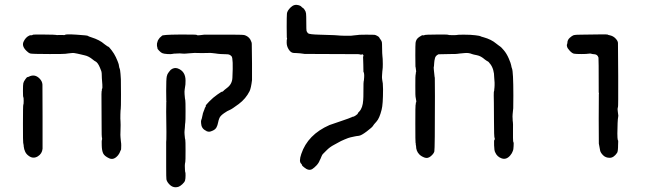

<svg xmlns="http://www.w3.org/2000/svg" viewBox="-20 -645 2775 803"><path d="M79 -37 77 -48Q76 -48 76 -127Q76 -206 77.5 -207Q79 -208 79 -223Q79 -238 77.5 -239Q76 -240 76 -265Q76 -290 77.5 -297Q79 -304 86 -313.5Q93 -323 94 -322.5Q95 -322 100 -324Q125 -337 145 -317Q157 -305 157.5 -291Q158 -277 158 -157Q158 -37 158 -23Q156 -2 138 9Q118 21 99 6Q82 -6 79 -34Q79 -37 79 -37ZM102 -496Q106 -498 106 -497.5Q106 -497 111.5 -497.5Q117 -498 117 -499.5Q117 -501 165 -500.5Q213 -500 214 -499Q215 -498 224.5 -498.5Q234 -499 242.5 -498.5Q251 -498 252 -499Q254 -503 300 -500Q346 -497 347.5 -495Q349 -493 362 -489Q397 -478 416 -461Q419 -458 420 -458Q421 -458 425 -454.5Q429 -451 432.5 -450Q436 -449 447 -434.5Q458 -420 464.5 -406Q471 -392 471.5 -390Q472 -388 474.5 -382Q477 -376 477.5 -370Q478 -364 479 -362Q483 -354 484 -336Q485 -318 485.5 -313.5Q486 -309 486 -250.5Q486 -192 485 -189.5Q484 -187 483.5 -166Q483 -145 484 -139Q485 -125 484 -100.5Q483 -76 484 -71Q485 -66 485 -60Q485 -54 486 -50.5Q487 -47 487 -36.5Q487 -26 486.5 -21.5Q486 -17 485 -16.5Q484 -16 482 -10Q480 -4 474 4Q456 26 436.5 17Q417 8 411.5 -3.5Q406 -15 405.5 -37Q405 -59 406 -59.5Q407 -60 407 -65Q407 -70 406 -70.5Q405 -71 405 -118Q405 -165 404.5 -214Q404 -263 405 -263.5Q406 -264 406 -269Q406 -274 407 -274Q409 -275 408 -291.5Q407 -308 406 -318Q406 -342 403.5 -348Q401 -354 398 -362Q389 -384 378 -389Q375 -390 368 -396Q351 -410 334.5 -413.5Q318 -417 315.5 -418Q313 -419 304.5 -420.5Q296 -422 291 -423Q286 -424 278.5 -423Q271 -422 264.5 -421.5Q258 -421 253.5 -420Q249 -419 188 -419Q112 -419 105.5 -421.5Q99 -424 91 -432Q70 -452 78.5 -470.5Q87 -489 102 -496Z M676 -93 675 -177Q675 -218 675.5 -218.5Q676 -219 676 -221Q676 -223 675.5 -223.5Q675 -224 675 -265Q675 -315 677.5 -325.5Q680 -336 684 -340.5Q688 -345 688.5 -346.5Q689 -348 694 -353Q708 -364 723 -359Q756 -347 756 -308Q756 -295 755.5 -292Q755 -289 754.5 -285Q754 -281 752.5 -271.5Q751 -262 752 -250.5Q753 -239 753.5 -234Q754 -229 755 -225.5Q756 -222 756 -179.5Q756 -137 755 -133.5Q754 -130 754 -125.5Q754 -121 753.5 -117Q753 -113 753 -109.5Q753 -106 752 -99.5Q751 -93 752 -82Q753 -71 753.5 -67Q754 -63 755 -60Q756 -57 756 -14Q756 29 755 32Q754 35 753.5 40Q753 45 753 48.5Q753 52 753.5 63.5Q754 75 755 75.5Q756 76 756 89Q756 102 754 109.5Q752 117 742.5 125.5Q733 134 727 136Q700 145 681 117Q677 111 676 105Q675 99 675 52.5Q675 6 675 -10Q675 -47 675 -51Q676 -53 676 -93ZM648 -487 657 -495Q657 -500 729 -500.5Q801 -501 803 -499Q805 -496 817.5 -498Q830 -500 834 -500Q843 -500 862 -500Q881 -500 899 -500Q917 -500 957 -500Q997 -500 1003 -498Q1025 -491 1032 -468Q1033 -465 1033 -460L1034 -380V-310Q1030 -277 1024 -264Q1008 -232 978.5 -210Q949 -188 940.5 -185Q932 -182 917 -171.5Q902 -161 898 -152Q894 -143 892 -132Q890 -121 885.5 -112.5Q881 -104 870.5 -99Q860 -94 854 -94L844 -96Q845 -97 840 -99Q822 -108 821 -130Q820 -140 822 -144Q824 -148 825 -154Q826 -160 826.5 -161Q827 -162 827.5 -165Q828 -168 828.5 -170.5Q829 -173 831 -177.5Q833 -182 833.5 -184Q834 -186 835.5 -189Q837 -192 836.5 -192.5Q836 -193 839 -197Q842 -201 840.5 -202.5Q839 -204 855 -220.5Q871 -237 889 -249.5Q907 -262 908 -261.5Q909 -261 911 -262Q913 -263 915 -265Q917 -267 917 -267.5Q917 -268 929 -277Q951 -293 952 -320Q956 -401 948.5 -409.5Q941 -418 930 -418Q895 -419 891.5 -420Q888 -421 881 -421.5Q874 -422 867.5 -423Q861 -424 852.5 -423.5Q844 -423 824.5 -423Q805 -423 800 -423.5Q795 -424 784.5 -423Q774 -422 770.5 -422Q767 -422 759 -421Q751 -420 741 -421Q731 -422 726.5 -421.5Q722 -421 717 -421Q706 -421 701 -419.5Q696 -418 680 -419Q664 -420 658 -423Q652 -426 645 -433.5Q638 -441 638.5 -442.5Q639 -444 637.5 -448.5Q636 -453 636.5 -453Q637 -453 636.5 -457.5Q636 -462 636.5 -462.5Q637 -463 638.5 -470Q640 -477 644 -481.5Q648 -486 648 -487Z M1230 -623Q1238 -620 1239 -618.5Q1240 -617 1243.5 -614Q1247 -611 1248 -611Q1249 -611 1254 -604Q1259 -597 1260 -588.5Q1261 -580 1261 -550Q1261 -520 1262 -516Q1263 -512 1268 -506Q1273 -501 1315 -500L1346 -499Q1385 -498 1392 -497Q1399 -496 1421.5 -495.5Q1444 -495 1447.5 -495.5Q1451 -496 1456 -496.5Q1461 -497 1465 -497.5Q1469 -498 1475.5 -498.5Q1482 -499 1483.5 -499.5Q1485 -500 1512.5 -500Q1540 -500 1545.5 -499.5Q1551 -499 1558.5 -494.5Q1566 -490 1566 -488.5Q1566 -487 1571 -480.5Q1576 -474 1577 -469Q1578 -464 1578 -446.5Q1578 -429 1578.5 -423Q1579 -417 1579.5 -409.5Q1580 -402 1580.5 -398.5Q1581 -395 1581 -377.5Q1581 -360 1580 -355Q1579 -350 1579 -346.5Q1579 -343 1578 -332Q1577 -321 1578 -315.5Q1579 -310 1579 -308Q1579 -306 1581 -296L1582 -272Q1582 -208 1576 -186Q1567 -150 1554.5 -136.5Q1542 -123 1539.5 -118Q1537 -113 1514 -95.5Q1491 -78 1480.5 -77Q1470 -76 1461.5 -74Q1453 -72 1445.5 -70.5Q1438 -69 1420.5 -61.5Q1403 -54 1399.5 -51.5Q1396 -49 1377.5 -39.5Q1359 -30 1345 -15.5Q1331 -1 1330.5 -1Q1330 -1 1327.5 3Q1325 7 1324 10.5Q1323 14 1321 18Q1319 22 1317 26Q1313 37 1303.5 47Q1294 57 1286 62Q1271 71 1252 55Q1243 48 1243 45.5Q1243 43 1240 40Q1229 31 1240 -1Q1267 -82 1358 -122Q1372 -127 1407.5 -139Q1443 -151 1450 -154.5Q1457 -158 1457.5 -157Q1458 -156 1467.5 -162Q1477 -168 1477 -172Q1477 -173 1483 -179Q1497 -194 1499 -226Q1500 -234 1500 -269Q1500 -304 1501 -304.5Q1502 -305 1503 -322Q1504 -339 1500 -345Q1500 -345 1499.5 -374.5Q1499 -404 1498.5 -406Q1498 -408 1499.5 -409.5Q1501 -411 1499.5 -414.5Q1498 -418 1494.5 -418Q1491 -418 1491 -416V-415Q1488 -418 1478.5 -418.5Q1469 -419 1362.5 -419Q1256 -419 1254 -419.5Q1252 -420 1246.5 -420.5Q1241 -421 1235 -422Q1229 -423 1220.5 -423Q1212 -423 1209 -423.5Q1206 -424 1205 -424Q1195 -426 1187 -439Q1179 -452 1179 -466.5Q1179 -481 1180 -481Q1181 -481 1180.5 -484.5Q1180 -488 1179.5 -488.5Q1179 -489 1179 -532.5Q1179 -576 1180 -588Q1181 -600 1196 -614.5Q1211 -629 1230 -623Z M1720 -35 1719 -39Q1719 -47 1718 -48Q1717 -49 1717 -127.5Q1717 -206 1718 -206.5Q1719 -207 1719 -212Q1719 -217 1720 -217Q1722 -217 1720.5 -225.5Q1719 -234 1718 -240V-239Q1717 -239 1717 -285.5Q1717 -332 1718 -332.5Q1719 -333 1719 -338Q1719 -343 1720 -343.5Q1721 -344 1720 -351Q1719 -358 1718.5 -362.5Q1718 -367 1717.5 -367Q1717 -367 1717 -413Q1717 -459 1718 -466Q1720 -482 1733.5 -490.5Q1747 -499 1747 -498Q1747 -497 1750 -497Q1757 -498 1757.5 -499Q1758 -500 1805.5 -500.5Q1853 -501 1854 -499.5Q1855 -498 1873.5 -498Q1892 -498 1892.5 -499Q1893 -500 1921 -500Q1949 -500 1968.5 -497.5Q1988 -495 1989.5 -493.5Q1991 -492 2003 -489Q2035 -480 2055 -463Q2058 -460 2061.5 -458Q2065 -456 2067.5 -453.5Q2070 -451 2072.5 -450Q2075 -449 2087 -435Q2099 -421 2108 -400Q2117 -379 2118 -371.5Q2119 -364 2121.5 -358Q2124 -352 2125.5 -324Q2127 -296 2127 -245.5Q2127 -195 2126.5 -192Q2126 -189 2125.5 -183Q2125 -177 2124 -167.5Q2123 -158 2123.5 -157.5Q2124 -157 2124 -148Q2124 -139 2125 -134.5Q2126 -130 2125.5 -103Q2125 -76 2125.5 -68.5Q2126 -61 2126 -56.5Q2126 -52 2127.5 -50.5Q2129 -49 2128 -33.5Q2127 -18 2126 -17Q2125 -16 2123.5 -10.5Q2122 -5 2114 5Q2098 24 2078.5 17.5Q2059 11 2051 -8Q2047 -15 2046.5 -37Q2046 -59 2047 -59Q2051 -63 2048.5 -67.5Q2046 -72 2046 -138Q2046 -204 2045.5 -215.5Q2045 -227 2045 -245Q2045 -263 2046 -263.5Q2047 -264 2047 -269Q2047 -274 2047.5 -274.5Q2048 -275 2048 -279Q2048 -283 2048.5 -288.5Q2049 -294 2048.5 -299.5Q2048 -305 2047 -320Q2047 -356 2030 -378Q2029 -379 2029 -379L2028 -380Q2028 -380 2025.5 -383.5Q2023 -387 2019.5 -388.5Q2016 -390 2008 -396Q1991 -411 1975 -414Q1959 -417 1954 -419Q1940 -425 1922.5 -423Q1905 -421 1901 -421Q1897 -421 1894 -420Q1891 -419 1863 -419Q1835 -419 1814 -418Q1801 -412 1799 -401Q1799 -398 1798 -396Q1797 -394 1796 -382.5Q1795 -371 1795 -369Q1793 -364 1794.5 -353Q1796 -342 1796.5 -334Q1797 -326 1797.5 -324.5Q1798 -323 1798.5 -319.5Q1799 -316 1799 -243Q1799 -21 1796.5 -11.5Q1794 -2 1781.5 8.5Q1769 19 1755.5 14Q1742 9 1734 1Q1720 -13 1720 -35Z M2565 -39Q2565 -12 2561 -6Q2547 15 2530 15Q2513 15 2502.5 4.5Q2492 -6 2490 -15Q2488 -24 2486.5 -34Q2485 -44 2484.5 -44.5Q2484 -45 2484 -147Q2484 -249 2484.5 -250Q2485 -251 2485 -255L2484 -259V-275Q2484 -400 2483 -404Q2479 -417 2467 -418Q2455 -419 2454 -420Q2449 -422 2441.5 -420.5Q2434 -419 2411 -419Q2388 -419 2380.5 -420.5Q2373 -422 2363 -432.5Q2353 -443 2351.5 -450.5Q2350 -458 2351 -458.5Q2352 -459 2353 -466Q2353 -478 2363 -487Q2373 -496 2379.5 -498Q2386 -500 2408 -500Q2520 -502 2521 -500.5Q2522 -499 2532 -497Q2545 -494 2554.5 -484Q2564 -474 2564.5 -465.5Q2565 -457 2565.5 -327Q2566 -197 2564.5 -196.5Q2563 -196 2563 -187L2564 -177L2566 -161L2564 -146L2563 -130Q2563 -116 2562.5 -107.5Q2562 -99 2562 -86.5Q2562 -74 2562.5 -69Q2563 -64 2563.5 -61Q2564 -58 2565 -58Q2566 -58 2565 -39Z"/></svg>

Font: TT2020 Style E
Style: Regular
Weight: 400
Version: Version 00.2